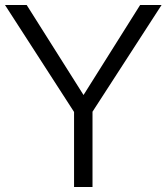

<svg xmlns="http://www.w3.org/2000/svg" viewBox="-20 -750 668 770"><path d="M628 -730 351 -302V0H277V-301L0 -730H87L315 -369L542 -730Z"/></svg>

Font: Nacelle Light
Style: Regular
Weight: 300
Designer: Sora Sagano
Foundry: Sora Sagano
Version: Version 1.000;FEAKit 1.0